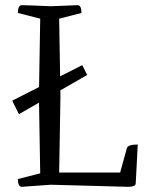

<svg xmlns="http://www.w3.org/2000/svg" viewBox="-20 -720 561 740"><path d="M53 -280 27 -332 297 -469 316 -431ZM135 -648 49 -670Q49 -700 64 -700Q82 -700 176 -696L279 -700Q294 -700 294 -670L208 -648L213 -350L208 -55H443L469 -149Q473 -163 511 -163L503 -12Q502 0 474 0L176 -8L64 0Q49 0 49 -30L135 -52L130 -350Z"/></svg>

Font: Mate
Style: Regular
Weight: 400
Designer: Eduardo Rodriguez Tunni
Foundry: Eduardo Rodriguez Tunni
Version: Version 1.002